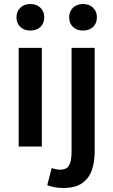

<svg xmlns="http://www.w3.org/2000/svg" viewBox="-20 -729 564 955"><path d="M73 0V-491H188V0ZM131 -577Q100 -577 81 -595Q62 -613 62 -643Q62 -672 81 -690.5Q100 -709 131 -709Q162 -709 181 -690.5Q200 -672 200 -643Q200 -613 181 -595Q162 -577 131 -577ZM295 206Q269 206 249.5 202Q230 198 215 192L237 107Q247 110 257.5 112.5Q268 115 279 115Q312 115 324 92.5Q336 70 336 27V-491H451V25Q451 77 436.5 118Q422 159 388 182.5Q354 206 295 206ZM393 -577Q362 -577 343 -595Q324 -613 324 -643Q324 -672 343 -690.5Q362 -709 393 -709Q424 -709 443 -690.5Q462 -672 462 -643Q462 -613 443 -595Q424 -577 393 -577Z"/></svg>

Font: Mada SemiBold
Style: Regular
Weight: 600
Designer: Khaled Hosny
Version: Version 1.5